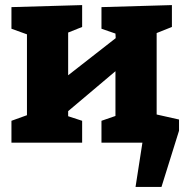

<svg xmlns="http://www.w3.org/2000/svg" viewBox="-20 -561 728 755"><path d="M25 0V-86L86 -108V-426L25 -448V-533L303 -541V-455L248 -433V-265L435 -411L434 -429L379 -448V-533L656 -541V-455L596 -431V-108L656 -86V0H379V-86L434 -105V-281L248 -124V-104L303 -86V0ZM506 -131 684 -91V-47L615 174H513L540 0H477Z"/></svg>

Font: Bitter ExtraBold
Style: Regular
Weight: 800
Designer: Sol Matas, and Bitter project Authors
Foundry: Sol Matas
Version: Version 2.001